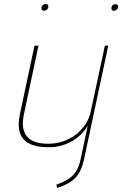

<svg xmlns="http://www.w3.org/2000/svg" viewBox="-20 -730 613 963"><path d="M208 -710Q201 -710 195.5 -705.5Q190 -701 188 -693Q187 -686 190.5 -681Q194 -676 201 -676Q208 -676 214.5 -681Q221 -686 222 -693Q224 -701 220 -705.5Q216 -710 208 -710ZM572 -693Q574 -701 570 -705Q566 -709 558 -709Q551 -709 546 -705Q541 -701 539 -693Q538 -686 541 -681Q544 -676 551 -676Q559 -676 565 -681Q571 -686 572 -693ZM506 -501 435 -170Q429 -140 412 -112Q395 -84 369 -62Q343 -40 311 -26.5Q279 -13 243 -10Q202 -7 171.5 -14Q141 -21 122 -38.5Q103 -56 97 -85.5Q91 -115 100 -157L173 -501H153L80 -158Q70 -111 76 -79.5Q82 -48 99.5 -30Q117 -12 141.5 -3.5Q166 5 192 7Q218 9 240 8Q277 6 311 -7.5Q345 -21 373.5 -44.5Q402 -68 420 -100L385 66Q379 95 369 115.5Q359 136 344.5 150.5Q330 165 309.5 176Q289 187 263 196L266 213Q306 200 333 182.5Q360 165 376.5 137.5Q393 110 402 67L523 -501Z"/></svg>

Font: Advent Pro Thin
Style: Italic
Weight: 250
Italic angle: -12°
Version: Version 3.000